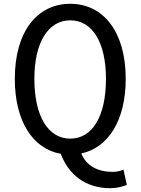

<svg xmlns="http://www.w3.org/2000/svg" viewBox="-20 -800 740 1011"><path d="M630 93C615 100 596 105 573 105C495 105 434 73 408 8C549 -22 642 -164 642 -385C642 -634 523 -780 350 -780C176 -780 58 -634 58 -385C58 -160 154 -16 300 10C339 114 425 191 561 191C595 191 623 183 648 174ZM161 -385C161 -577 234 -693 350 -693C466 -693 538 -577 538 -385C538 -187 466 -70 350 -70C234 -70 161 -187 161 -385Z"/></svg>

Font: Kawkab Mono Light
Style: Bold
Weight: 400
Monospace: yes
Designer: Abdullah Arif
Foundry: Abdullah Arif
Version: Version 1.000;PS 000.500;hotconv 1.0.88;makeotf.lib2.5.64775